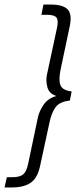

<svg xmlns="http://www.w3.org/2000/svg" viewBox="-38 -720 343 844"><path d="M-18 104 -8 59H16Q49 59 64 46.5Q79 34 86 -1L129 -206Q135 -232 154 -260Q173 -288 210 -298Q178 -308 170.5 -336Q163 -364 168 -390L212 -595Q220 -630 210.5 -642.5Q201 -655 168 -655H144L153 -700H185Q239 -700 259.5 -678.5Q280 -657 268 -602L229 -417Q219 -372 227 -347.5Q235 -323 277 -318L269 -278Q224 -273 206 -248.5Q188 -224 179 -179L139 6Q128 61 98 82.5Q68 104 14 104Z"/></svg>

Font: Kanit ExtraLight
Style: Italic
Weight: 275
Italic angle: -12°
Designer: Katatrad Team
Foundry: CadsonDemak
Version: Version 2.000; ttfautohint (v1.8.3)